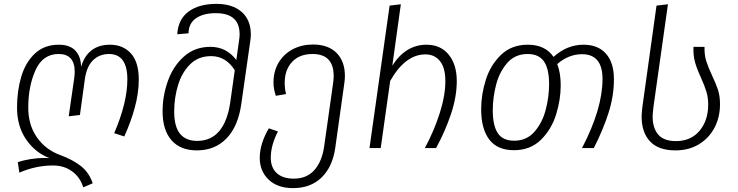

<svg xmlns="http://www.w3.org/2000/svg" viewBox="-20 -765 3811 992"><path d="M697 -354Q697 -285 676.5 -209.5Q656 -134 622 -60L570 -77Q638 -235 638 -355Q638 -486 543 -486Q494 -486 460.5 -453.5Q427 -421 418 -353L393 -171L335 -164L363 -358Q366 -378 366 -394Q366 -486 283 -486Q201 -486 163.5 -402.5Q126 -319 126 -209Q126 -119 171 -55Q216 9 291 36Q356 60 398 93Q440 126 459 182L410 203Q395 152 353.5 121Q312 90 254 90Q165 90 80 127L72 73Q100 63 137.5 57Q175 51 211 51Q228 51 236 52Q162 24 115 -44.5Q68 -113 68 -209Q68 -296 90 -369.5Q112 -443 160.5 -488.5Q209 -534 284 -534Q340 -534 369 -504Q398 -474 399 -419Q415 -476 453 -505Q491 -534 548 -534Q615 -534 656 -489.5Q697 -445 697 -354Z M1276 -587Q1276 -570 1273 -552L1227 -230Q1211 -113 1151 -50.5Q1091 12 997 12Q912 12 866 -40.5Q820 -93 820 -190Q820 -270 847.5 -347Q875 -424 931 -473.5Q987 -523 1067 -523Q1150 -523 1201 -455L1215 -555Q1218 -573 1218 -588Q1218 -697 1095 -697Q1031 -697 993 -671Q955 -645 954 -593L896 -588Q900 -665 954 -705Q1008 -745 1098 -745Q1181 -745 1228.5 -703.5Q1276 -662 1276 -587ZM1170 -239 1193 -402Q1147 -475 1071 -475Q1005 -475 962.5 -433Q920 -391 900 -325.5Q880 -260 880 -189Q880 -111 910 -74Q940 -37 999 -37Q1070 -37 1113 -88Q1156 -139 1170 -239Z M1762 -373Q1762 -355 1759 -335L1712 0Q1698 97 1641.5 152Q1585 207 1494 207Q1414 207 1368 163Q1322 119 1322 51Q1322 -22 1369 -102L1416 -86Q1379 -14 1379 50Q1379 101 1410 129.5Q1441 158 1498 158Q1565 158 1604.5 113.5Q1644 69 1655 -10L1701 -335Q1704 -355 1704 -372Q1704 -486 1595 -486Q1527 -486 1489 -445Q1451 -404 1451 -338Q1451 -305 1458 -279L1405 -270Q1393 -306 1393 -339Q1393 -397 1419.5 -441.5Q1446 -486 1492.5 -510.5Q1539 -535 1597 -535Q1676 -535 1719 -491.5Q1762 -448 1762 -373Z M2340 -346Q2340 -265 2310 -175.5Q2280 -86 2233 0H2175Q2222 -87 2251.5 -179Q2281 -271 2281 -346Q2281 -414 2253.5 -449Q2226 -484 2178 -484Q2074 -484 1996 -347L1947 0H1889L1993 -736L2051 -743L2007 -426Q2076 -534 2184 -534Q2256 -534 2298 -483Q2340 -432 2340 -346Z M3152 -356Q3152 -269 3124 -181.5Q3096 -94 3048 0H2987Q3093 -203 3093 -357Q3093 -485 2987 -485Q2918 -485 2859 -434Q2877 -389 2877 -324Q2877 -250 2853 -173Q2829 -96 2774.5 -42.5Q2720 11 2635 11Q2550 11 2508 -44Q2466 -99 2466 -201Q2466 -276 2490 -352.5Q2514 -429 2568.5 -481.5Q2623 -534 2707 -534Q2797 -534 2840 -471Q2909 -534 2995 -534Q3070 -534 3111 -487.5Q3152 -441 3152 -356ZM2817 -330Q2817 -409 2790.5 -447.5Q2764 -486 2706 -486Q2641 -486 2600.5 -439.5Q2560 -393 2543 -326.5Q2526 -260 2526 -195Q2526 -116 2552 -77Q2578 -38 2636 -38Q2701 -38 2741.5 -84.5Q2782 -131 2799.5 -198Q2817 -265 2817 -330Z M3372 -736 3431 -743 3356 -211Q3352 -177 3352 -163Q3352 -103 3381 -69.5Q3410 -36 3472 -36Q3550 -36 3594.5 -89.5Q3639 -143 3639 -225Q3639 -261 3629.5 -292Q3620 -323 3602 -363Q3581 -408 3571 -443.5Q3561 -479 3563 -523H3620Q3619 -482 3628.5 -451Q3638 -420 3659 -375Q3679 -333 3689.5 -301Q3700 -269 3700 -227Q3700 -159 3671.5 -105Q3643 -51 3591 -19.5Q3539 12 3470 12Q3382 12 3338.5 -34.5Q3295 -81 3295 -163Q3295 -179 3299 -213Z"/></svg>

Font: FiraGO Light
Style: Italic
Weight: 300
Italic angle: -8°
Designer: bBox Type GmbH
Foundry: bBox Type GmbH
Version: Version 1.001